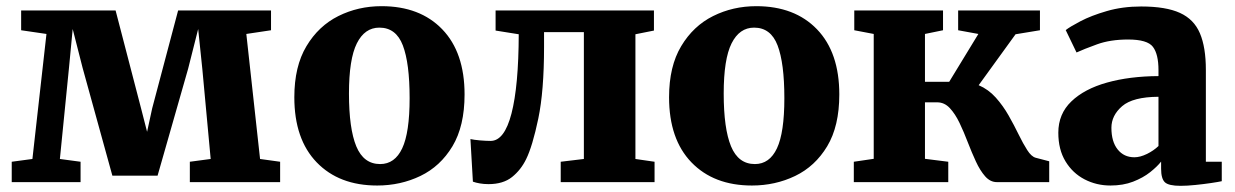

<svg xmlns="http://www.w3.org/2000/svg" viewBox="-20 -590 4000 622"><path d="M18 0V-66L85 -75L130.5 -480L48.5 -492V-556H354.5L437 -239L456.5 -163L473 -239L557 -556H858V-492L778 -480L822.5 -75L887.5 -66V0H595V-66L662.5 -75L635.5 -366L622 -496L589.5 -367.5L490.5 -21H344L247.5 -370.5L215.5 -496L203.5 -370.5L174 -75L241 -66V0Z M933.5 -275Q933.5 -375 972.8 -440.5Q1012 -506 1076.2 -538Q1140.5 -570 1216 -570Q1340.5 -570 1412.8 -495Q1485 -420 1485 -284Q1485 -181.5 1445.8 -116.2Q1406.5 -51 1342 -20Q1277.5 11 1202 11Q1078.5 11 1006 -64Q933.5 -139 933.5 -275ZM1211.5 -58.5Q1259 -58.5 1283 -109.5Q1307 -160.5 1307 -272Q1307 -385.5 1285 -443Q1263 -500.5 1209 -500.5Q1161.5 -500.5 1136 -449.5Q1110.5 -398.5 1110.5 -287Q1110.5 -173.5 1134.2 -116Q1158 -58.5 1211.5 -58.5Z M1562.5 6.5Q1547.5 6.5 1534.5 4.2Q1521.5 2 1512 -1.5L1504 -139.5Q1514.5 -137 1534.8 -135.2Q1555 -133.5 1569.5 -133.5Q1614 -133.5 1637 -222.2Q1660 -311 1660.5 -479L1585.5 -491V-556H2098.5V-491L2038.5 -479V-75L2100.5 -66V0H1796.5V-66L1871.5 -75V-486H1742.5V-438Q1742.5 -295 1723.8 -205.5Q1705 -116 1684.5 -74.5Q1667.5 -39.5 1638.8 -16.5Q1610 6.5 1562.5 6.5Z M2147.5 -275Q2147.5 -375 2186.8 -440.5Q2226 -506 2290.2 -538Q2354.5 -570 2430 -570Q2554.5 -570 2626.8 -495Q2699 -420 2699 -284Q2699 -181.5 2659.8 -116.2Q2620.5 -51 2556 -20Q2491.5 11 2416 11Q2292.5 11 2220 -64Q2147.5 -139 2147.5 -275ZM2425.5 -58.5Q2473 -58.5 2497 -109.5Q2521 -160.5 2521 -272Q2521 -385.5 2499 -443Q2477 -500.5 2423 -500.5Q2375.5 -500.5 2350 -449.5Q2324.5 -398.5 2324.5 -287Q2324.5 -173.5 2348.2 -116Q2372 -58.5 2425.5 -58.5Z M2746 0V-66L2810.5 -75.5V-480L2747.5 -492V-556H3035V-492L2976.5 -480V-325H3055L3149.5 -480L3084 -492V-556H3349V-492L3270 -479L3150.5 -314Q3182 -300.5 3205.8 -274Q3229.5 -247.5 3247.5 -215.8Q3265.5 -184 3280 -154.2Q3294.5 -124.5 3307.8 -103.8Q3321 -83 3335 -79L3379 -67.5V0H3209.5Q3188 0 3171.5 -18.8Q3155 -37.5 3141.5 -66.8Q3128 -96 3115.2 -129.2Q3102.5 -162.5 3088.5 -191.8Q3074.5 -221 3057 -239.8Q3039.5 -258.5 3016 -258.5H2976.5V-75.5L3052 -66V0Z M3408.5 -160Q3408.5 -221 3450.8 -261.5Q3493 -302 3566.2 -322.5Q3639.5 -343 3733 -343.5V-363Q3733 -414.5 3715 -438.2Q3697 -462 3634.5 -462Q3577 -462 3534.2 -446.5Q3491.5 -431 3467.5 -420L3432.5 -492.5Q3445.5 -503 3480.2 -521.2Q3515 -539.5 3565.8 -554.2Q3616.5 -569 3677 -569Q3757 -569 3802.5 -548.2Q3848 -527.5 3867.2 -482.2Q3886.5 -437 3886.5 -363.5V-66H3938V-3Q3926.5 -0.5 3903 3Q3879.5 6.5 3852.8 9.2Q3826 12 3804.5 12Q3766 12 3753.8 0.5Q3741.5 -11 3741.5 -43.5V-66.5Q3729 -50.5 3706 -32.2Q3683 -14 3650.8 -1.5Q3618.5 11 3577.5 11Q3532 11 3493.5 -9Q3455 -29 3431.8 -67.2Q3408.5 -105.5 3408.5 -160ZM3655 -80.5Q3673.5 -80.5 3695.5 -91.2Q3717.5 -102 3733 -117V-276.5Q3650 -276 3615.2 -246Q3580.5 -216 3580.5 -176Q3580.5 -131 3600.8 -105.8Q3621 -80.5 3655 -80.5Z"/></svg>

Font: Merriweather Black
Style: Regular
Weight: 900
Designer: Eben Sorkin
Foundry: Eben Sorkin
Version: Version 2.200;gftools[0.9.31]